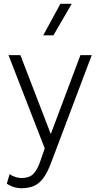

<svg xmlns="http://www.w3.org/2000/svg" viewBox="-20 -772 522 1017"><path d="M94 225Q75.5 225 56.8 220Q38 215 16 201L31 150Q46 161 63.2 166Q80.5 171 93 171Q135 171 156 149.8Q177 128.5 192 86L217 14L25 -480H88L249 -62L406 -480H466L250 92Q229.5 146 206.8 174.8Q184 203.5 156.5 214.2Q129 225 94 225ZM209 -585 300 -752H360L263 -585Z"/></svg>

Font: Geologica Cursive Thin
Style: Regular
Weight: 250
Designer: Sindre Bremnes, Frode Helland
Foundry: Monokrom Skriftforlag AS
Version: Version 1.010;gftools[0.9.28]